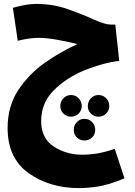

<svg xmlns="http://www.w3.org/2000/svg" viewBox="-20 -570 694 984"><path d="M385 394Q427 394 481.5 386Q536 378 618 344L568 193Q507 213 469 218Q431 223 402 223Q320 223 255.5 181Q191 139 191 50Q191 -43 256.5 -108Q322 -173 415 -210.5Q508 -248 591 -258L571 -444H549Q517 -444 459.5 -470.5Q402 -497 326.5 -523.5Q251 -550 163 -550Q138 -550 108 -544.5Q78 -539 46 -530L71 -361Q131 -376 179 -376Q220 -376 274.5 -366Q329 -356 377 -344Q294 -307 211.5 -249.5Q129 -192 74 -109Q19 -26 19 86Q19 241 127 317.5Q235 394 385 394ZM399 -26Q399 -50 383 -66.5Q367 -83 344 -83Q321 -83 305 -66.5Q289 -50 289 -26Q289 -4 305 12Q321 28 344 28Q367 28 383 12Q399 -4 399 -26ZM540 -26Q540 -50 524 -66.5Q508 -83 485 -83Q462 -83 446 -66.5Q430 -50 430 -26Q430 -4 446 12Q462 28 485 28Q508 28 524 12Q540 -4 540 -26ZM468 96Q468 72 452 55.5Q436 39 413 39Q390 39 374 55.5Q358 72 358 96Q358 119 374 134.5Q390 150 413 150Q436 150 452 134.5Q468 119 468 96Z"/></svg>

Font: Noto Sans Arabic Condensed Black
Style: Regular
Weight: 900
Width: 3
Designer: Nadine Chahine
Foundry: Monotype Imaging Inc.
Version: 1.001